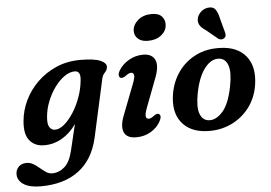

<svg xmlns="http://www.w3.org/2000/svg" viewBox="-105 -804 1614 1142"><g transform="rotate(-5 702.0 -233.0)"><path d="M437 -7Q408 121.5 320.2 187.2Q232.5 253 92.5 253Q27 253 -8.8 229.8Q-44.5 206.5 -44.5 168.5Q-44.5 142.5 -27 124.8Q-9.5 107 20 107Q42 107 60.8 118.2Q79.5 129.5 96.8 144.2Q114 159 131.2 170.5Q148.5 182 167.5 182Q208 182 241 153.5Q274 125 290 58L327.5 -98.5Q290.5 -45.5 241.2 -17Q192 11.5 135.5 11.5Q79 11.5 48 -26.5Q17 -64.5 24.5 -143Q30 -205.5 58.2 -264.8Q86.5 -324 135 -371.5Q183.5 -419 248.5 -447.2Q313.5 -475.5 392 -475.5Q476.5 -475.5 513.2 -459Q550 -442.5 546.5 -417.5Q544.5 -404 538.2 -396.2Q532 -388.5 525 -380.2Q518 -372 514 -356ZM166 -155Q162 -110.5 174.5 -92.8Q187 -75 207 -75Q234 -75 263 -99.8Q292 -124.5 318 -165.2Q344 -206 361.8 -255.8Q379.5 -305.5 384 -356Q390 -410.5 353.5 -410.5Q323 -410.5 291.5 -388.5Q260 -366.5 233 -329.5Q206 -292.5 188 -247.2Q170 -202 166 -155Z M804 -553.5Q764 -553.5 743.2 -573.5Q722.5 -593.5 724 -622.5Q726.5 -657 757.8 -683.8Q789 -710.5 839.5 -710.5Q880.5 -710.5 899.5 -689.5Q918.5 -668.5 916.5 -638.5Q914.5 -603 883.5 -578.2Q852.5 -553.5 804 -553.5ZM762 -157Q748.5 -121 751.2 -106.2Q754 -91.5 768.5 -91.5Q781 -91.5 801.5 -107.5Q819.5 -121 830.5 -114Q847.5 -103 830 -70Q810.5 -34 771.8 -11Q733 12 685 12Q627.5 12 612 -25Q596.5 -62 622 -126L691 -305Q706.5 -343.5 703.5 -358.2Q700.5 -373 686 -373Q673 -373 652 -356.5Q632.5 -343 620.5 -349.5Q612.5 -354.5 612.2 -366.2Q612 -378 621 -393Q641.5 -427.5 681.2 -450.8Q721 -474 767 -474Q819.5 -474 837.2 -437.2Q855 -400.5 827.5 -329.5Z M1227 -474Q1331 -471 1381.8 -407Q1432.5 -343 1415 -234.5Q1402 -157 1358.2 -100.8Q1314.5 -44.5 1249.8 -14.8Q1185 15 1109 12Q1007.5 8.5 956.8 -55.2Q906 -119 924.5 -227.5Q937 -300 977.5 -356.8Q1018 -413.5 1081.5 -445.2Q1145 -477 1227 -474ZM1122 -51.5Q1164.5 -47 1205 -91.5Q1245.5 -136 1266 -240Q1282.5 -323.5 1268.2 -365.2Q1254 -407 1216 -411Q1170 -415.5 1130.2 -365.5Q1090.5 -315.5 1071.5 -219.5Q1055.5 -137 1070.2 -96Q1085 -55 1122 -51.5ZM1241 -651.5 1265 -561.5Q1267 -552.5 1266 -544.2Q1265 -536 1256.5 -529.5Q1249.5 -524 1240 -524Q1230.5 -524 1223 -528L1153 -586Q1129 -601.5 1118 -617.5Q1107 -633.5 1109.5 -655.5Q1112 -676.5 1130 -695.5Q1148 -714.5 1174.5 -718.5Q1205.5 -723 1219.8 -704Q1234 -685 1241 -651.5Z"/></g></svg>

Font: Fraunces 9pt Soft SemiBold
Style: Italic
Weight: 600
Italic angle: -16°
Version: Version 1.000;[b76b70a41]